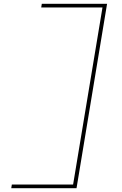

<svg xmlns="http://www.w3.org/2000/svg" viewBox="-20 -843 640 1006"><path d="M39 143 42 124H363L517 -804H196L199 -823H541L381 143Z"/></svg>

Font: Iosevka SS04 Th Ex Obl
Style: Regular
Weight: 100
Width: 7
Italic angle: -9°
Monospace: yes
Designer: Belleve Invis
Foundry: Belleve Invis
Version: Version 19.0.0; ttfautohint (v1.8.4)